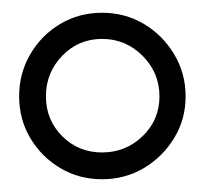

<svg xmlns="http://www.w3.org/2000/svg" viewBox="-20 -705 321 301"><path d="M10 -554Q10 -590 27.5 -620Q45 -650 74.5 -667.5Q104 -685 140 -685Q176 -685 205.5 -667.5Q235 -650 253 -620Q271 -590 271 -554Q271 -518 253 -488.5Q235 -459 205.5 -441.5Q176 -424 140 -424Q104 -424 74.5 -441.5Q45 -459 27.5 -488.5Q10 -518 10 -554ZM52 -554Q52 -517 77.5 -491.5Q103 -466 140 -466Q177 -466 203.5 -491.5Q230 -517 230 -554Q230 -591 203.5 -617.5Q177 -644 140 -644Q103 -644 77.5 -617.5Q52 -591 52 -554Z"/></svg>

Font: Average
Style: Regular
Weight: 400
Designer: Eduardo Tunni
Foundry: Eduardo Rodriguez Tunni
Version: Version 1.003; ttfautohint (v1.8.4.7-5d5b)